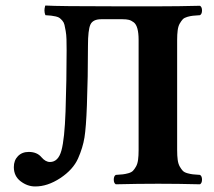

<svg xmlns="http://www.w3.org/2000/svg" viewBox="-20 -668 778 698"><path d="M348.1 -598.1Q317.4 -598.1 308.6 -578.4Q299.8 -558.6 299.8 -502Q299.8 -387.7 295.9 -284.2Q293 -205.1 287.1 -168.2Q281.2 -131.3 263.7 -91.8Q245.6 -51.3 199.2 -20.5Q152.3 10.3 107.4 9.8Q79.6 9.8 54.9 -9Q30.3 -27.8 30.3 -60.5Q30.3 -85 45.2 -100.3Q60.1 -115.7 84.5 -115.7Q114.7 -115.7 130.9 -96.2Q145.5 -79.1 161.6 -79.1Q191.9 -79.1 203.4 -121.1Q214.8 -163.1 218.3 -263.2Q222.2 -379.4 222.2 -484.9Q222.2 -508.3 221.7 -525.1Q221.2 -542 218.8 -555.4Q216.3 -568.8 214.4 -577.6Q212.4 -586.4 206.8 -592.8Q201.2 -599.1 196.8 -602.5Q192.4 -606 182.9 -608.2Q173.3 -610.4 166.3 -611.1Q159.2 -611.8 145 -612.8Q141.6 -621.1 141.6 -629.9Q141.6 -637.2 144 -646L145 -647.9Q189.5 -645 409.2 -645H555.2Q627 -645 707 -647Q714.4 -642.6 714.4 -629.9Q714.4 -617.2 707 -612.8Q690.4 -611.8 681.4 -610.8Q672.4 -609.9 661.1 -606.7Q649.9 -603.5 644.5 -597.9Q639.2 -592.3 633.5 -582.5Q627.9 -572.8 626 -558.1Q624 -543.5 624 -522.9V-122.1Q624 -101.6 626 -86.9Q627.9 -72.3 633.5 -62.5Q639.2 -52.7 644.5 -47.1Q649.9 -41.5 661.1 -38.3Q672.4 -35.2 681.4 -34.2Q690.4 -33.2 707 -32.2Q714.4 -27.8 714.4 -15.1Q714.4 -2.4 707 2Q627 0 555.2 0Q481 0 400.9 2Q393.6 -2.4 393.6 -15.1Q393.6 -27.8 400.9 -32.2Q417.5 -33.2 426.5 -34.2Q435.5 -35.2 446.8 -38.3Q458 -41.5 463.4 -47.1Q468.8 -52.7 474.4 -62.5Q480 -72.3 481.9 -86.9Q483.9 -101.6 483.9 -122.1V-522.9Q483.9 -547.9 479.5 -564Q475.1 -580.1 466.1 -586.9Q457 -593.8 448.2 -595.9Q439.5 -598.1 425.8 -598.1Z"/></svg>

Font: Linux Libertine G
Style: Bold
Weight: 700
Designer: Philipp H. Poll
Foundry: Philipp H. Poll
Version: Version 5.0.3